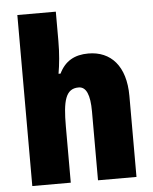

<svg xmlns="http://www.w3.org/2000/svg" viewBox="-54 -805 678 850"><g transform="rotate(-5 285.5 -380.0)"><path d="M226 -630V-760H55V0H226V-250C226 -363 239 -417 297 -417C331 -417 347 -380 347 -306V0H518V-360C518 -493 453 -563 353 -563C292 -563 249 -539 223 -485H214C221 -525 226 -574 226 -630Z"/></g></svg>

Font: Noto Sans Hebrew Condensed Black
Style: Regular
Weight: 900
Width: 3
Designer: Monotype Design Team
Foundry: Monotype Imaging Inc.
Version: Version 2.004